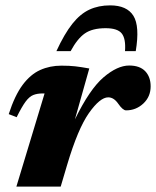

<svg xmlns="http://www.w3.org/2000/svg" viewBox="-20 -695 581 715"><path d="M146 -347H138.5Q118.5 -347 104 -341.2Q89.5 -335.5 75.5 -316.8Q61.5 -298 42 -258.5L12.5 -270Q35 -339.5 64.2 -378.8Q93.5 -418 129.5 -434.2Q165.5 -450.5 208.5 -450.5Q239 -450.5 260.5 -448Q282 -445.5 312.5 -440L259 -250.5Q314 -363 365.5 -407Q417 -451 461 -451Q500.5 -451 520.8 -429.8Q541 -408.5 541 -373.5Q541 -335 513.8 -309.5Q486.5 -284 449.5 -284Q437.5 -284 420.5 -308.5Q404 -332.5 383 -332.5Q352.5 -332.5 311.2 -274Q270 -215.5 230 -81L206 0H41ZM373.5 -590Q324 -590 296 -570.5Q268 -551 243 -504.5H190Q220 -569.5 249.5 -606.5Q279 -643.5 313 -659.2Q347 -675 390 -675Q452.5 -675 476.8 -636.2Q501 -597.5 485.5 -504.5H445.5Q449 -550.5 433.5 -570.2Q418 -590 373.5 -590Z"/></svg>

Font: Newsreader Text ExtraBold
Style: Italic
Weight: 800
Italic angle: -17°
Designer: Hugues Gentile
Foundry: Production Type
Version: Version 1.001